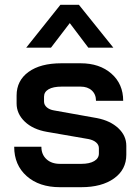

<svg xmlns="http://www.w3.org/2000/svg" viewBox="-20 -770 579 798"><path d="M39 -160H152Q152 -128 173 -108.5Q194 -89 229 -89H318Q352 -89 371.5 -100.5Q391 -112 391 -132V-154Q391 -168 379.5 -178Q368 -188 348 -192L175 -222Q117 -232 83 -264.5Q49 -297 49 -340V-373Q49 -435 98.5 -471Q148 -507 235 -507H315Q394 -507 443 -464Q492 -421 492 -351H379Q379 -378 361.5 -394Q344 -410 315 -410H236Q201 -410 182 -399Q163 -388 163 -368V-348Q163 -334 174.5 -324Q186 -314 205 -311L384 -279Q439 -268 472 -237Q505 -206 505 -164V-127Q505 -65 454 -28.5Q403 8 318 8H229Q143 8 91 -38Q39 -84 39 -160ZM231 -750H308L451 -572H347L270 -674L192 -572H89Z"/></svg>

Font: Bai Jamjuree SemiBold
Style: Regular
Weight: 600
Version: Version 1.000; ttfautohint (v1.6)